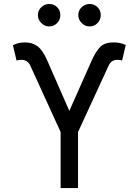

<svg xmlns="http://www.w3.org/2000/svg" viewBox="-20 -952 702 972"><path d="M286.9 0V-283.4L134.9 -616.5Q126.8 -634.6 115.4 -641.9Q104 -649.1 88.1 -649.1Q81.7 -649.1 74.4 -648.1Q67.1 -647 63.9 -644.9L45.5 -723Q62.5 -731.5 76.7 -734.4Q90.9 -737.2 108 -737.2Q143.1 -737.2 169.7 -717.9Q196.4 -698.5 220.2 -643.5L331 -390.6L443.2 -643.5Q463.1 -688.2 485.6 -712.7Q508.2 -737.2 554 -737.2Q571 -737.2 585.2 -734.6Q599.4 -731.9 616.5 -724.4L598 -644.9Q591.6 -649.1 573.9 -649.1Q558.9 -649.1 547.8 -641.9Q536.6 -634.6 528.4 -616.5L375 -283.4V0ZM228.7 -818.2Q206.3 -818.2 189.1 -835.4Q171.9 -852.6 171.9 -875Q171.9 -899.5 189.1 -915.7Q206.3 -931.8 228.7 -931.8Q253.2 -931.8 269.4 -915.7Q285.5 -899.5 285.5 -875Q285.5 -852.6 269.4 -835.4Q253.2 -818.2 228.7 -818.2ZM433.2 -818.2Q410.9 -818.2 393.6 -835.4Q376.4 -852.6 376.4 -875Q376.4 -899.5 393.6 -915.7Q410.9 -931.8 433.2 -931.8Q457.7 -931.8 473.9 -915.7Q490.1 -899.5 490.1 -875Q490.1 -852.6 473.9 -835.4Q457.7 -818.2 433.2 -818.2Z"/></svg>

Font: Inter Alia
Style: Regular
Weight: 400
Designer: Rasmus Andersson (Latin, Greek, Cyrillic etc.) and Evan from Shavian.info (Shavian, old style figures)
Foundry: Shavian.info
Version: Version 0.001;git-37ab20767